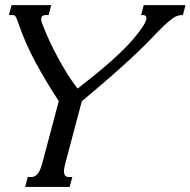

<svg xmlns="http://www.w3.org/2000/svg" viewBox="-20 -736 750 756"><path d="M527.3 -610.4Q543 -630.9 549.8 -643.8Q556.6 -656.7 556.6 -665Q556.6 -676.8 541.5 -676.8H535.6L545.9 -715.8H710.4L700.2 -676.8H697.8Q689 -676.8 679.9 -674.1Q670.9 -671.4 658.4 -662.6Q646 -653.8 628.2 -637.2Q610.4 -620.6 584 -592.8Q556.6 -564 526.4 -534.9Q496.1 -505.9 461.7 -474.9Q427.2 -443.8 387.7 -409.9Q348.1 -376 302.2 -337.4L236.8 -91.3Q234.9 -84 233.4 -76.2Q231.9 -68.4 231.9 -61.5Q231.9 -51.8 235.8 -45.4Q239.7 -39.1 250 -39.1H264.6L254.4 0H79.1L89.4 -39.1H104Q112.8 -39.1 119.6 -43.9Q126.5 -48.8 131.6 -56.4Q136.7 -64 140.1 -73.2Q143.6 -82.5 146 -91.3L211.4 -337.9Q162.6 -412.1 121.1 -488.3Q79.6 -564.5 52.7 -643.6Q48.8 -653.8 46.4 -660.4Q43.9 -667 41.5 -670.7Q39.1 -674.3 36.4 -675.5Q33.7 -676.8 30.3 -676.8H15.1L25.4 -715.8H181.6L171.4 -676.8H158.7Q151.9 -676.8 147 -672.6Q142.1 -668.5 142.1 -660.2Q142.1 -653.8 146 -643.6Q157.2 -612.8 173.1 -578.6Q189 -544.4 207.3 -510.3Q225.6 -476.1 245.6 -444.3Q265.6 -412.6 285.6 -387.2Q319.8 -414.1 353.3 -440.9Q386.7 -467.8 417.7 -495.4Q448.7 -522.9 476.6 -551.5Q504.4 -580.1 527.3 -610.4Z"/></svg>

Font: Arian AMU Serif
Style: Italic
Weight: 400
Italic angle: -15°
Designer: Ruben Hakobyan (Tarumian)
Foundry: Ruben Hakobyan (Tarumian)
Version: Version 1.002